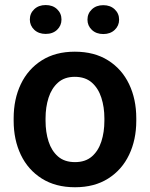

<svg xmlns="http://www.w3.org/2000/svg" viewBox="-20 -747 606 776"><path d="M35.2 -258.8V-269Q35.2 -346.2 64.2 -407Q93.3 -467.8 148.7 -502.9Q204.1 -538.1 282.2 -538.1Q361.3 -538.1 417 -502.9Q472.7 -467.8 501.7 -407Q530.8 -346.2 530.8 -269V-258.8Q530.8 -182.1 501.7 -121.3Q472.7 -60.5 417.2 -25.4Q361.8 9.8 283.2 9.8Q204.6 9.8 148.9 -25.4Q93.3 -60.5 64.2 -121.3Q35.2 -182.1 35.2 -258.8ZM164.1 -269V-258.8Q164.1 -212.9 176.3 -175Q188.5 -137.2 214.6 -114.5Q240.7 -91.8 283.2 -91.8Q325.2 -91.8 351.3 -114.5Q377.4 -137.2 389.6 -175Q401.9 -212.9 401.9 -258.8V-269Q401.9 -314 389.6 -352.1Q377.4 -390.1 351.1 -413.3Q324.7 -436.5 282.2 -436.5Q240.7 -436.5 214.6 -413.3Q188.5 -390.1 176.3 -352.1Q164.1 -314 164.1 -269ZM100.6 -668Q100.6 -692.9 118.4 -709.7Q136.2 -726.6 164.6 -726.6Q193.4 -726.6 210.9 -709.7Q228.5 -692.9 228.5 -668Q228.5 -643.6 210.9 -626.7Q193.4 -609.9 164.6 -609.9Q136.2 -609.9 118.4 -626.7Q100.6 -643.6 100.6 -668ZM333.5 -667.5Q333.5 -692.4 351.3 -709.2Q369.1 -726.1 397.5 -726.1Q425.8 -726.1 443.6 -709.2Q461.4 -692.4 461.4 -667.5Q461.4 -643.1 443.6 -626.2Q425.8 -609.4 397.5 -609.4Q369.1 -609.4 351.3 -626.2Q333.5 -643.1 333.5 -667.5Z"/></svg>

Font: Vazirmatn UI FD SemiBold
Style: Regular
Weight: 600
Designer: Saber Rastikerdar
Foundry: Saber Rastikerdar
Version: Version 33.003